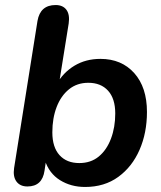

<svg xmlns="http://www.w3.org/2000/svg" viewBox="-20 -733 640 763"><path d="M318 10Q262 10 218.5 -17Q175 -44 158 -97L167 -122L157 -55Q148 8 89 8Q60 8 45.5 -11.5Q31 -31 36 -65L129 -650Q140 -713 201 -713Q230 -713 244 -694Q258 -675 253 -640L214 -397H204Q231 -445 276 -472Q321 -499 379 -499Q463 -499 513.5 -442.5Q564 -386 564 -288Q564 -205 534.5 -137.5Q505 -70 450 -30Q395 10 318 10ZM295 -85Q341 -85 372.5 -111Q404 -137 421 -182Q438 -227 438 -282Q438 -341 409.5 -372.5Q381 -404 331 -404Q286 -404 254 -378Q222 -352 205 -307.5Q188 -263 188 -207Q188 -148 216.5 -116.5Q245 -85 295 -85Z"/></svg>

Font: Nunito Variable Extra Light
Style: Italic
Weight: 200
Italic angle: -9°
Designer: Vernon Adams
Foundry: Vernon Adams
Version: Version 3.602